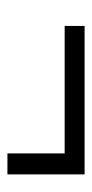

<svg xmlns="http://www.w3.org/2000/svg" viewBox="118 -522 253 530"><g transform="rotate(90 245.0 -256.5)"><path d="M51 -308V-363H461V-150H403V-329L422 -308Z"/></g></svg>

Font: Lisu Bosa Medium
Style: Italic
Weight: 500
Italic angle: -19°
Designer: David Morse, Annie Olsen, Victor Gaultney, Frank Grießhammer (Latin)
Foundry: SIL International
Version: Version 2.000